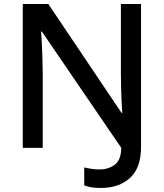

<svg xmlns="http://www.w3.org/2000/svg" viewBox="-20 -734 813 953"><path d="M480 199Q453 199 432.5 195.5Q412 192 398 186V97Q414 101 433.5 104Q453 107 475 107Q517 107 549 84Q581 61 582 0L188 -577H184Q186 -557 187.5 -522.5Q189 -488 190.5 -448Q192 -408 192 -371V0H93V-714H220L583 -174H587Q585 -195 583.5 -228.5Q582 -262 581 -300.5Q580 -339 580 -375V-714H680V-4Q680 99 625.5 149Q571 199 480 199Z"/></svg>

Font: Noto Sans Lao Looped Medium
Style: Regular
Weight: 500
Designer: Mark Frömberg, Ben Mitchell
Foundry: The Fontpad Ltd
Version: Version 1.002; ttfautohint (v1.8.4.7-5d5b)